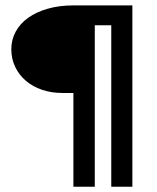

<svg xmlns="http://www.w3.org/2000/svg" viewBox="-20 -708 596 728"><path d="M258.3 -355.5H216.3Q174.3 -355.5 138.9 -367.7Q103.5 -379.9 77.9 -401.9Q52.2 -423.8 37.6 -454.3Q22.9 -484.9 22.9 -521.5Q22.9 -557.6 39.6 -588.1Q56.2 -618.7 86.9 -640.6Q117.7 -662.6 161.1 -675Q204.6 -687.5 258.3 -687.5H481.9V0H401.9V-612.3H339.4V0H258.3Z"/></svg>

Font: Paytone One
Style: Regular
Weight: 400
Designer: vernon adams
Foundry: vernon adams
Version: 1.000